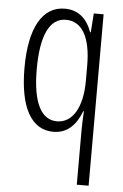

<svg xmlns="http://www.w3.org/2000/svg" viewBox="-55 -581 551 857"><g transform="rotate(5 221.0 -153.0)"><path d="M322 -6V236H375V-532H331L325 -447H322C301 -506 262 -542 201 -542C101 -542 44 -444 44 -263C44 -84 99 10 197 10C258 10 298 -29 322 -93H325C323 -58 322 -25 322 -6ZM209 -38C141 -38 99 -107 99 -262C99 -410 135 -493 210 -493C282 -493 322 -425 322 -297V-229C322 -111 279 -38 209 -38Z"/></g></svg>

Font: Noto Sans Georgian ExtraCondensed Light
Style: Regular
Weight: 300
Width: 2
Designer: Monotype Design Team, Akaki Razmadze
Foundry: Google LLC
Version: Version 2.005